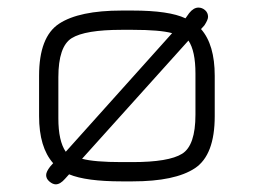

<svg xmlns="http://www.w3.org/2000/svg" viewBox="-20 -478 669 506"><path d="M502.9 -458Q512.7 -458 520.5 -451.2Q528.3 -444.3 528.3 -433.6Q528.3 -425.8 518.6 -411.1L509.8 -401.4Q545.9 -360.4 545.9 -278.3V-171.9Q545.9 -69.3 493.7 -34.7Q441.4 0 329.1 0H300.8Q207 0 162.1 -18.6L151.4 -6.8Q138.7 7.8 127 7.8Q119.1 7.8 110.4 0.5Q101.6 -6.8 101.6 -16.6Q101.6 -25.4 112.3 -39.1L120.1 -47.9Q83 -89.8 83 -171.9V-278.3Q83 -380.9 135.7 -415.5Q188.5 -450.2 300.8 -450.2H329.1Q425.8 -450.2 468.8 -429.7L478.5 -443.4Q490.2 -458 502.9 -458ZM300.8 -50.8H329.1Q424.8 -50.8 460 -72.8Q495.1 -94.7 495.1 -175.8V-284.2Q495.1 -343.8 476.6 -371.1L196.3 -59.6Q228.5 -50.8 300.8 -50.8ZM133.8 -166Q133.8 -106.4 153.3 -78.1L433.6 -390.6Q401.4 -399.4 329.1 -399.4H300.8Q204.1 -399.4 168.9 -377.4Q133.8 -355.5 133.8 -274.4Z"/></svg>

Font: Jura
Style: Book
Weight: 400
Version: Version 2.3